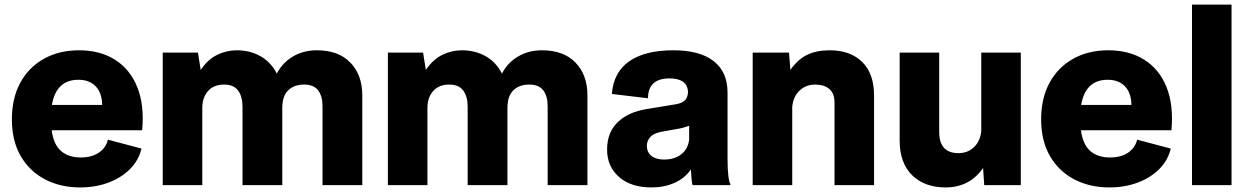

<svg xmlns="http://www.w3.org/2000/svg" viewBox="-20 -810 5465 840"><path d="M330 10Q245 10 177.5 -25Q110 -60 71 -126.5Q32 -193 32 -288Q32 -380 68.5 -447.5Q105 -515 171.5 -552.5Q238 -590 326 -590Q418 -590 483.5 -548.5Q549 -507 580.5 -429Q612 -351 602 -240H206Q215 -176 248 -148.5Q281 -121 333 -121Q380 -121 411.5 -141.5Q443 -162 452 -199L599 -160Q587 -109 549.5 -71Q512 -33 455.5 -11.5Q399 10 330 10ZM323 -461Q226 -461 207 -351H427Q426 -404 398.5 -432.5Q371 -461 323 -461Z M692 0V-580H846L858 -504Q889 -550 930 -570Q971 -590 1016 -590Q1073 -590 1119 -564.5Q1165 -539 1191 -488Q1215 -535 1261 -562.5Q1307 -590 1366 -590Q1461 -590 1513 -536Q1565 -482 1565 -393V0H1391V-346Q1391 -389 1372 -414.5Q1353 -440 1310 -440Q1267 -440 1241 -415Q1215 -390 1215 -337V0H1041V-344Q1041 -387 1022 -413.5Q1003 -440 960 -440Q915 -440 890 -411.5Q865 -383 865 -338V0Z M1677 0V-580H1831L1843 -504Q1874 -550 1915 -570Q1956 -590 2001 -590Q2058 -590 2104 -564.5Q2150 -539 2176 -488Q2200 -535 2246 -562.5Q2292 -590 2351 -590Q2446 -590 2498 -536Q2550 -482 2550 -393V0H2376V-346Q2376 -389 2357 -414.5Q2338 -440 2295 -440Q2252 -440 2226 -415Q2200 -390 2200 -337V0H2026V-344Q2026 -387 2007 -413.5Q1988 -440 1945 -440Q1900 -440 1875 -411.5Q1850 -383 1850 -338V0Z M2830 10Q2741 10 2688.5 -35.5Q2636 -81 2636 -156Q2636 -230 2682 -275Q2728 -320 2810 -333L2938 -354Q2965 -359 2977 -371.5Q2989 -384 2990 -407Q2989 -438 2968 -452.5Q2947 -467 2910 -467Q2815 -467 2815 -380L2657 -399Q2664 -494 2733 -542Q2802 -590 2926 -590Q3042 -590 3102.5 -542.5Q3163 -495 3163 -405V-115Q3163 -70 3166.5 -41Q3170 -12 3175 -6V0H3010Q3005 -19 3003 -61V-69Q2976 -30 2931 -10Q2886 10 2830 10ZM2885 -112Q2931 -112 2960.5 -135Q2990 -158 2995 -199V-260Q2984 -256 2971 -252Q2958 -248 2943 -246L2871 -233Q2838 -226 2824 -209.5Q2810 -193 2810 -172Q2810 -144 2830 -128Q2850 -112 2885 -112Z M3273 0V-580H3432L3438 -504Q3470 -550 3511 -570Q3552 -590 3610 -590Q3700 -590 3752 -539Q3804 -488 3804 -392V0H3631V-362Q3631 -401 3608.5 -420.5Q3586 -440 3546 -440Q3506 -440 3478 -413.5Q3450 -387 3446 -342V0Z M4117 10Q4025 10 3970.5 -43.5Q3916 -97 3916 -196V-580H4089V-233Q4089 -140 4173 -140Q4214 -140 4241.5 -166.5Q4269 -193 4273 -237V-580H4446V0H4286L4281 -75Q4250 -31 4209 -10.5Q4168 10 4117 10Z M4833 10Q4748 10 4680.5 -25Q4613 -60 4574 -126.5Q4535 -193 4535 -288Q4535 -380 4571.5 -447.5Q4608 -515 4674.5 -552.5Q4741 -590 4829 -590Q4921 -590 4986.5 -548.5Q5052 -507 5083.5 -429Q5115 -351 5105 -240H4709Q4718 -176 4751 -148.5Q4784 -121 4836 -121Q4883 -121 4914.5 -141.5Q4946 -162 4955 -199L5102 -160Q5090 -109 5052.5 -71Q5015 -33 4958.5 -11.5Q4902 10 4833 10ZM4826 -461Q4729 -461 4710 -351H4930Q4929 -404 4901.5 -432.5Q4874 -461 4826 -461Z M5195 0V-790H5368V0Z"/></svg>

Font: BDO Grotesk ExtraBold
Style: Regular
Weight: 800
Designer: Deni Anggara
Foundry: Lokal Container
Version: Version 2.000